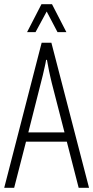

<svg xmlns="http://www.w3.org/2000/svg" viewBox="-20 -888 441 908"><path d="M0 0 177 -686H223L401 0H352L296 -218H103L47 0ZM114 -262H285L225 -495Q222 -508 218.5 -522.5Q215 -537 212 -552Q209 -567 206.5 -581Q204 -595 202 -605H198Q196 -591 191.5 -572Q187 -553 182.5 -532.5Q178 -512 173 -495ZM108 -736 176 -868H226L294 -736H252L189 -856H213L148 -736Z"/></svg>

Font: Archivo ExtraCondensed Thin
Style: Regular
Weight: 250
Width: 2
Designer: Hector Gatti
Foundry: Omnibus-Type
Version: Version 2.001